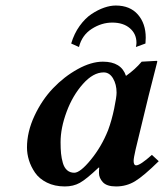

<svg xmlns="http://www.w3.org/2000/svg" viewBox="-20 -668 597 698"><path d="M373 -194.8Q386.2 -230.5 395 -272.9Q403.8 -315.4 403.8 -331.1Q403.8 -361.3 390.9 -383.1Q377.9 -404.8 356.9 -404.8Q318.8 -404.8 281.5 -362.8Q244.1 -320.8 222.2 -261.7Q200.2 -202.6 200.2 -150.9Q200.2 -127.4 201.9 -110.1Q203.6 -92.8 208.5 -75.7Q213.4 -58.6 223.9 -49.3Q234.4 -40 250 -40Q271.5 -40 310.3 -87.4Q349.1 -134.8 373 -194.8ZM339.8 -39.1Q339.8 -52.2 340.8 -58.1L338.9 -59.1Q293.5 -16.1 270 -3.2Q246.6 9.8 215.8 9.8Q178.7 9.8 150.6 -4.2Q122.6 -18.1 107.4 -40.3Q92.3 -62.5 85.2 -85.7Q78.1 -108.9 78.1 -131.8Q78.1 -188.5 105.2 -246.6Q132.3 -304.7 172.9 -347.2Q213.4 -389.6 262.5 -416.7Q311.5 -443.8 354 -443.8Q420.9 -443.8 438 -392.1Q471.2 -415.5 495.1 -443.8L549.8 -446.8Q551.8 -446.8 551.8 -443.8L520.5 -320.8L473.1 -125Q465.8 -93.3 465.8 -83Q465.8 -66.9 475.1 -66.9Q489.7 -66.9 532.2 -105L557.1 -82Q502.4 -28.3 471.2 -9.3Q439.9 9.8 401.9 9.8Q368.2 9.8 354 -5.6Q339.8 -21 339.8 -39.1ZM474.1 -497.1Q476.1 -506.8 476.1 -512.2Q476.1 -544.9 452.1 -565.4Q428.2 -585.9 388.2 -585.9Q349.1 -585.9 313.5 -563Q277.8 -540 267.1 -497.1L238.8 -509.8Q249.5 -545.9 269.5 -573.7Q289.6 -601.6 312.7 -616.9Q335.9 -632.3 358.4 -640.1Q380.9 -647.9 400.9 -647.9Q452.6 -647.9 481.2 -615.2Q509.8 -582.5 509.8 -530.8Q509.8 -527.3 509.3 -520.3Q508.8 -513.2 508.8 -509.8Z"/></svg>

Font: Linux Libertine G
Style: Bold Italic
Weight: 700
Italic angle: -11.5°
Designer: Philipp H. Poll
Foundry: Philipp H. Poll
Version: Version 4.1.0